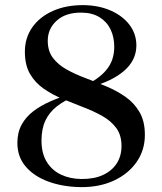

<svg xmlns="http://www.w3.org/2000/svg" viewBox="-20 -737 649 768"><path d="M315 -716.5Q376.5 -715.5 424 -694.2Q471.5 -673 498.5 -637Q525.5 -601 525.5 -554.5Q525 -496 476.8 -454Q428.5 -412 342.5 -389L313 -393Q371.5 -417.5 404.2 -455.8Q437 -494 437 -549.5Q437 -589 422 -619.8Q407 -650.5 378 -668.2Q349 -686 307 -686.5Q244 -687.5 207.5 -655Q171 -622.5 171 -574Q171 -532.5 192 -505Q213 -477.5 247.5 -458.5Q282 -439.5 323.5 -424Q365 -408.5 406.5 -391Q448 -373.5 482.5 -349.2Q517 -325 538.2 -288.5Q559.5 -252 559.5 -197.5Q559.5 -137 527 -89.8Q494.5 -42.5 436.8 -15.2Q379 12 303.5 11.5Q231.5 10.5 174 -10.5Q116.5 -31.5 83 -70.5Q49.5 -109.5 49.5 -165.5Q49.5 -207.5 66.8 -238.8Q84 -270 114.2 -292.8Q144.5 -315.5 183 -332.2Q221.5 -349 263.5 -362L281.5 -352.5Q237 -335 207 -311.2Q177 -287.5 161.5 -254.5Q146 -221.5 146 -174.5Q146 -123.5 167 -89.5Q188 -55.5 224 -38.5Q260 -21.5 305 -21Q356 -20.5 391.8 -37Q427.5 -53.5 446.8 -83.2Q466 -113 466 -153Q466 -196.5 445 -225Q424 -253.5 389.2 -273Q354.5 -292.5 313.2 -308.2Q272 -324 231 -341Q190 -358 155.5 -381.8Q121 -405.5 100.2 -441Q79.5 -476.5 79.5 -530Q79.5 -585.5 109.2 -627.8Q139 -670 192 -693.5Q245 -717 315 -716.5Z"/></svg>

Font: Newsreader 60pt Medium
Style: Regular
Weight: 500
Designer: Hugues Gentile
Foundry: Production Type
Version: Version 1.003